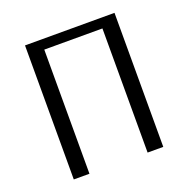

<svg xmlns="http://www.w3.org/2000/svg" viewBox="-118 -763 859 875"><g transform="rotate(-20 311.5 -325.0)"><path d="M528 -650V0H452V-602H170V0H94V-650Z"/></g></svg>

Font: Arsenal
Style: Regular
Weight: 400
Designer: Andrij Shevchenko
Foundry: Stairsfor.com
Version: Version 1.000